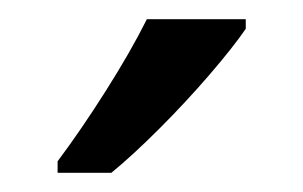

<svg xmlns="http://www.w3.org/2000/svg" viewBox="-20 -786 316 200"><path d="M236 -756Q223 -737 198.5 -708.5Q174 -680 146 -652Q118 -624 96 -606H40V-618Q64 -650 90 -691Q116 -732 133 -766H236Z"/></svg>

Font: Noto Sans Gurmukhi UI SemiCondensed
Style: Regular
Weight: 400
Width: 4
Designer: Jelle Bosma - Monotype Design Team
Foundry: Monotype Imaging Inc.
Version: Version 2.004; ttfautohint (v1.8.4.7-5d5b)